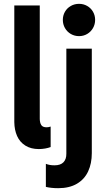

<svg xmlns="http://www.w3.org/2000/svg" viewBox="-20 -781 564 1016"><path d="M55.7 -134.8V-752H190.4V-151.4Q190.9 -130.9 198.5 -119.1Q206.1 -107.4 226.6 -107.4Q237.3 -107.4 248 -111.3V-2.9Q235.4 2 218.8 4.9Q202.1 7.8 185.5 7.8Q143.6 7.8 114.3 -10.5Q85 -28.8 70.6 -61Q56.2 -93.3 55.7 -134.8ZM222.7 208V85.9Q241.7 93.8 268.6 93.8Q300.3 93.8 315.9 77.6Q331.5 61.5 331.1 32.2V-523.4H465.8V29.3Q465.8 84 446.5 125.7Q427.2 167.5 387.2 191.2Q347.2 214.8 288.1 214.8Q251.5 214.8 222.7 208ZM312.5 -675.8Q312.5 -699.2 323.7 -718.8Q335 -738.3 354.7 -749.5Q374.5 -760.7 398.4 -760.7Q421.9 -760.7 441.4 -749.5Q460.9 -738.3 472.2 -718.8Q483.4 -699.2 483.4 -675.8Q483.4 -652.3 472.2 -632.6Q460.9 -612.8 441.4 -601.3Q421.9 -589.8 398.4 -589.8Q374.5 -589.8 354.7 -601.3Q335 -612.8 323.7 -632.6Q312.5 -652.3 312.5 -675.8Z"/></svg>

Font: Reddit Sans Fudge
Style: Bold
Weight: 700
Designer: Stephen Hutchings
Foundry: Reddit
Version: Version 1.013